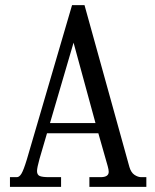

<svg xmlns="http://www.w3.org/2000/svg" viewBox="-20 -732 606 752"><path d="M175.8 -250H354L268.1 -564.9ZM374 -38.1Q405.8 -38.1 405.8 -59.1Q405.8 -67.4 401.9 -81.1L365.2 -210H164.1L134.8 -109.9Q125 -74.7 125 -62Q125 -47.4 135.5 -42.7Q146 -38.1 172.9 -38.1H219.2V0H19V-38.1H45.9Q55.7 -38.1 64 -51.8Q72.3 -65.4 85 -106.9L262.2 -711.9H311L486.8 -78.1Q493.2 -56.2 506.8 -47.1Q520.5 -38.1 533.2 -38.1H553.2V0H330.1V-38.1Z"/></svg>

Font: New Heterodox Mono
Style: Book
Weight: 400
Designer: Hao Chi Kiang <hello@hckiang.com>, Alexey Kryukov <alexios@thessalonica.org.ru>
Version: Version 0.0.3